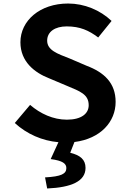

<svg xmlns="http://www.w3.org/2000/svg" viewBox="-20 -796 740 1091"><path d="M637 -217C637 -325 571 -385 473 -422L375 -464C305 -491 248 -511 248 -565C248 -616 293 -646 359 -646C435 -646 485 -623 538 -583L614 -677C549 -739 459 -776 367 -776C207 -776 96 -679 96 -556C96 -445 177 -383 259 -351L361 -308C435 -277 484 -260 484 -198C484 -150 442 -116 360 -116C282 -116 209 -150 151 -200L64 -97C133 -34 220 4 312 12L268 108C337 117 357 134 357 159C357 192 328 207 236 212L248 275C386 269 466 234 466 158C466 110 435 86 379 72L403 11C552 -8 637 -104 637 -217Z"/></svg>

Font: Kawkab Mono
Style: Bold
Weight: 700
Monospace: yes
Designer: Abdullah Arif
Foundry: Abdullah Arif
Version: Version 1.000;PS 000.500;hotconv 1.0.88;makeotf.lib2.5.64775